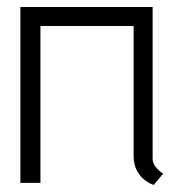

<svg xmlns="http://www.w3.org/2000/svg" viewBox="-20 -520 510 546"><path d="M414 -69V-500H38V0H95V-446H360V-78Q360 -53 368.5 -36.5Q377 -20 388.5 -10.5Q400 -1 408.5 2.5Q417 6 417 6L444 -26Q432 -34 423 -45Q414 -56 414 -69Z"/></svg>

Font: Advent Pro
Style: Regular
Weight: 400
Designer: VivaRado, Andreas Kalpakidis
Foundry: VivaRado, Andreas Kalpakidis
Version: Version 3.000